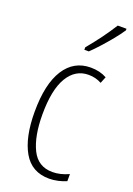

<svg xmlns="http://www.w3.org/2000/svg" viewBox="-148 -821 617 888"><g transform="rotate(20 160.0 -377.0)"><path d="M214 10Q128 10 87 -61.5Q46 -133 46 -258Q46 -395 92 -467Q138 -539 221 -539Q266 -539 300 -520L287 -488Q258 -504 223 -504Q158 -504 121 -442.5Q84 -381 84 -259Q84 -152 115.5 -88Q147 -24 218 -24Q257 -24 298 -43V-8Q280 0 257.5 5Q235 10 214 10ZM314 -756Q298 -732 275.5 -704.5Q253 -677 229 -650.5Q205 -624 186 -606H164V-618Q197 -658 222 -692Q247 -726 271 -764H314Z"/></g></svg>

Font: Noto Sans Tamil ExtraCondensed ExtraLight
Style: Regular
Weight: 200
Width: 2
Designer: Jelle Bosma - Monotype Design Team
Foundry: Monotype Imaging Inc.
Version: Version 2.004; ttfautohint (v1.8.4.7-5d5b)